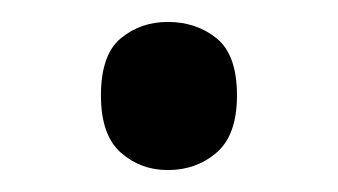

<svg xmlns="http://www.w3.org/2000/svg" viewBox="-20 -141 308 175"><path d="M72 -54Q72 -91 90 -106Q108 -121 133 -121Q159 -121 177.5 -106Q196 -91 196 -54Q196 -18 177.5 -2Q159 14 133 14Q108 14 90 -2Q72 -18 72 -54Z"/></svg>

Font: Noto Sans Bengali UI
Style: Regular
Weight: 400
Designer: Jelle Bosma - Monotype Design Team
Foundry: Monotype Imaging Inc.
Version: Version 2.003; ttfautohint (v1.8.4.7-5d5b)